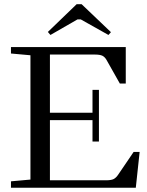

<svg xmlns="http://www.w3.org/2000/svg" viewBox="-20 -885 694 905"><path d="M217.8 -720.2 205.6 -734.4 341.3 -865.2H364.7L502.9 -733.4L491.2 -720.2L360.8 -793.5H345.2ZM31.7 0V-30.3L123.5 -38.6V-624.5L31.7 -632.8V-663.1H572.8V-491.2H544.9L482.9 -601.1Q474.6 -616.2 462.9 -622.1Q451.2 -627.9 426.3 -627.9H215.3V-353.5H416V-461.4H446.3V-217.8H416V-318.8H215.3V-35.2H480Q503.9 -35.2 515.6 -41Q527.3 -46.9 537.6 -62.5L609.9 -168.9H638.2L620.1 0Z"/></svg>

Font: Elstob 10pt
Style: Regular
Weight: 400
Designer: Peter S. Baker
Version: Version 1.015